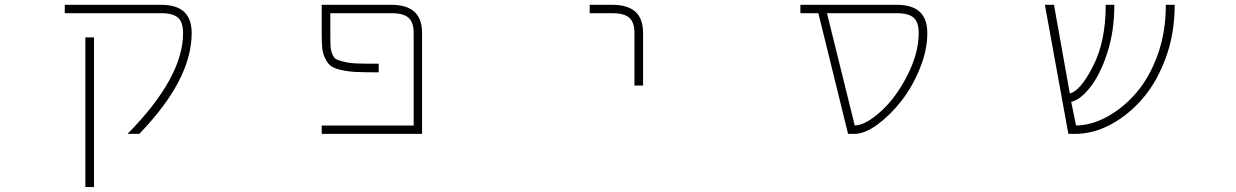

<svg xmlns="http://www.w3.org/2000/svg" viewBox="-20 -544 5040 783"><path d="M636.7 -524.4Q700.2 -524.4 731 -495.6Q761.7 -466.8 761.7 -409.2Q761.7 -218.8 547.9 2H500Q726.6 -227.5 726.6 -409.2Q726.6 -453.1 706.1 -471.7Q685.5 -490.2 636.7 -490.2H244.1V-524.4ZM328.1 218.8V-391.6H363.3V218.8Z M1327.1 -404.3Q1327.1 -370.1 1328.1 -354.5Q1329.1 -338.9 1335.4 -323.2Q1341.8 -307.6 1350.6 -302.7Q1359.4 -297.9 1383.3 -292Q1407.2 -286.1 1435.5 -285.2Q1463.9 -284.2 1524.4 -284.2V-249Q1463.9 -249 1432.1 -250.5Q1400.4 -252 1372.6 -258.3Q1344.7 -264.6 1331.1 -273.9Q1317.4 -283.2 1307.1 -303.7Q1296.9 -324.2 1294.4 -346.2Q1292 -368.2 1292 -404.3V-524.4H1576.2Q1638.7 -524.4 1669.9 -496.1Q1701.2 -467.8 1701.2 -409.2V2H1292V-32.2H1667V-409.2Q1667 -453.1 1646 -471.7Q1625 -490.2 1576.2 -490.2H1327.1Z M2476.6 -490.2H2384.8V-524.4H2476.6Q2540 -524.4 2571.3 -496.1Q2602.5 -467.8 2602.5 -409.2V-195.3H2567.4V-409.2Q2567.4 -453.1 2546.4 -471.7Q2525.4 -490.2 2476.6 -490.2Z M3352.5 -490.2 3465.8 -32.2Q3508.8 -33.2 3570.3 -87.9Q3632.8 -143.6 3679.7 -235.4Q3726.6 -327.1 3726.6 -409.2Q3726.6 -453.1 3706.1 -471.7Q3685.5 -490.2 3636.7 -490.2ZM3761.7 -409.2Q3761.7 -339.8 3731.4 -265.1Q3701.2 -190.4 3656.2 -132.8Q3611.3 -75.2 3559.1 -36.6Q3506.8 2 3463.9 2H3438.5L3317.4 -490.2H3244.1V-524.4H3636.7Q3700.2 -524.4 3731 -495.6Q3761.7 -466.8 3761.7 -409.2Z M4770.5 -524.4Q4770.5 -409.2 4735.4 -311.5Q4700.2 -213.9 4643.1 -146Q4585.9 -78.1 4513.2 -38.1Q4440.4 2 4364.3 2H4336.9L4241.2 -524.4H4278.3L4342.8 -163.1Q4384.8 -171.9 4437 -272.9Q4489.3 -374 4489.3 -524.4H4524.4Q4524.4 -416 4495.1 -326.7Q4465.8 -237.3 4424.8 -186.5Q4383.8 -135.7 4348.6 -128.9L4368.2 -32.2Q4431.6 -33.2 4496.1 -68.4Q4561.5 -104.5 4614.7 -166.5Q4668 -228.5 4701.2 -320.8Q4734.4 -413.1 4734.4 -524.4Z"/></svg>

Font: Gen Shin Gothic Monospace ExtraLight
Style: Regular
Weight: 200
Designer: [Source Han Sans]
Ryoko NISHIZUKA  (kana & ideographs); Paul D. Hunt (Latin, Greek & Cyrillic); Wenlong ZHANG  (bopomofo
Version: Version 1.002.20150607